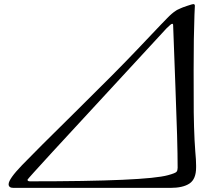

<svg xmlns="http://www.w3.org/2000/svg" viewBox="-20 -916 1020 936"><path d="M46 0Q22 0 22 -18Q22 -43 88 -111.5Q154 -180 352 -375Q550 -570 649.5 -675Q749 -780 762.5 -794Q776 -808 780.5 -812.5Q785 -817 794 -826.5Q803 -836 806.5 -839Q810 -842 817 -848.5Q824 -855 827.5 -857Q831 -859 837 -863.5Q843 -868 848.5 -870Q854 -872 860.5 -875.5Q867 -879 892.5 -887.5Q918 -896 922 -896Q930 -896 930 -888Q930 -878 928 -844Q924 -740 924 -573.5Q924 -407 924.5 -368Q925 -329 926 -296.5Q927 -264 928.5 -233Q930 -202 932 -178Q936 -136 936 -110V-100Q936 -43 904 -21.5Q872 0 810 0ZM846 -98Q846 -219 835 -497.5Q824 -776 824 -794Q824 -800 819 -800Q814 -800 792 -778Q775 -759 601 -571Q114 -45 114 -40Q114 -32 126 -32Q692 -32 799 -62Q836 -72 841 -79Q846 -86 846 -98Z"/></svg>

Font: Miama
Style: Regular
Weight: 400
Italic angle: 16.5°
Designer: Linus Romer
Foundry: Linus Romer
Version: 0.32